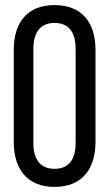

<svg xmlns="http://www.w3.org/2000/svg" viewBox="-20 -727 429 754"><path d="M34 -170C34 -63 87 7 194 7C302 7 355 -63 355 -170V-531C355 -638 302 -707 194 -707C87 -707 34 -638 34 -531ZM111 -535C111 -599 138 -637 194 -637C251 -637 277 -599 277 -535V-165C277 -102 251 -64 194 -64C138 -64 111 -102 111 -165Z"/></svg>

Font: VL Bebas Neue Regular
Style: Regular
Weight: 400
Designer: Ryoichi Tsunekawa
Foundry: Ryoichi Tsunekawa
Version: Version 001.003